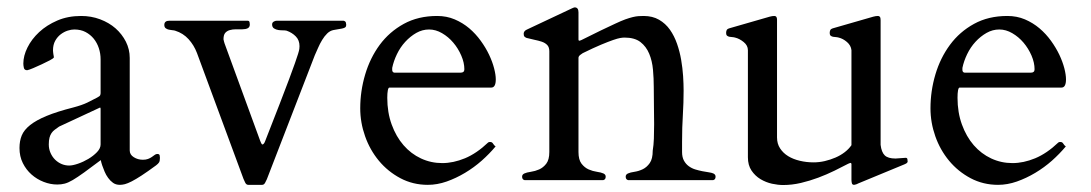

<svg xmlns="http://www.w3.org/2000/svg" viewBox="-20 -499 3033 534"><path d="M260.3 -53.7Q232.4 -32.7 213.9 -19.3Q195.3 -5.9 182.4 1.7Q169.4 9.3 159.9 11.7Q150.4 14.2 139.2 14.2Q120.1 14.2 101.3 6.8Q82.5 -0.5 67.6 -13.7Q52.7 -26.9 43.5 -45.4Q34.2 -64 34.2 -87.4Q34.2 -106.9 40.5 -122.3Q46.9 -137.7 63.7 -151.1Q80.6 -164.6 109.4 -176.5Q138.2 -188.5 184.1 -200.2Q208 -206.5 222.7 -213.6Q237.3 -220.7 250 -227.5Q257.8 -231.4 258.8 -234.6Q259.8 -237.8 259.8 -240.2V-334Q259.8 -350.1 254.9 -365Q250 -379.9 240.7 -391.4Q231.4 -402.8 218 -409.9Q204.6 -417 186.5 -417Q178.2 -417 168.2 -413.8Q158.2 -410.6 148.9 -403.6Q139.6 -396.5 133.5 -385.5Q127.4 -374.5 127.4 -358.9Q127.4 -357.4 127.7 -354.5Q127.9 -351.6 128.4 -348.6Q128.9 -345.7 129.4 -343Q129.9 -340.3 129.9 -339.4Q128.4 -336.4 118.7 -331.3Q108.9 -326.2 96.4 -320.3Q84 -314.5 72.5 -309.6Q61 -304.7 55.7 -303.7Q47.9 -303.7 46.4 -310.3Q44.9 -316.9 44.9 -322.3Q44.9 -343.8 56.4 -366.9Q67.9 -390.1 88.9 -409.7Q109.9 -429.2 139.4 -441.9Q168.9 -454.6 205.6 -454.6Q233.9 -454.6 258.5 -445.3Q283.2 -436 301.3 -420.2Q319.3 -404.3 330.1 -383.1Q340.8 -361.8 340.8 -337.9V-80.6Q340.8 -68.8 352.1 -61.8Q363.3 -54.7 377.4 -54.7Q385.7 -54.7 391.6 -56.9Q397.5 -59.1 402.1 -62.3Q406.7 -65.4 410.2 -68.1Q413.6 -70.8 417.5 -70.8Q423.3 -70.8 424.1 -66.7Q424.8 -62.5 424.8 -60.1Q424.8 -51.3 422.4 -47.4Q419.9 -43.5 414.1 -39.1Q390.1 -21.5 374 -11Q357.9 -0.5 346.4 5.4Q335 11.2 327.4 13.2Q319.8 15.1 313.5 15.1Q302.2 15.1 294.4 9.5Q286.6 3.9 280.8 -4.2Q274.9 -12.2 271 -21.5Q267.1 -30.8 264.4 -38.6Q261.7 -46.4 260.3 -53.7ZM115.7 -97.2Q115.7 -84.5 120.6 -73.5Q125.5 -62.5 133.5 -54.7Q141.6 -46.9 151.6 -42.7Q161.6 -38.6 172.4 -38.6Q182.1 -38.6 197 -43.7Q211.9 -48.8 225.8 -57.1Q239.7 -65.4 249.8 -75.9Q259.8 -86.4 259.8 -97.2V-196.3Q259.8 -199.7 258.3 -199.7H257.8L144.5 -147Q137.7 -142.1 132.3 -138.2Q127 -134.3 123.3 -128.9Q119.6 -123.5 117.7 -116.2Q115.7 -108.9 115.7 -97.2Z M657.2 -1.5 527.8 -351.6Q519.5 -373.5 504.4 -390.1Q489.3 -406.7 467.3 -413.6Q464.4 -414.6 459.5 -415Q454.6 -415.5 449.7 -416.5Q444.8 -417.5 440.9 -420.4Q437 -423.3 437 -429.7Q437 -441.4 451.2 -441.4H668.5Q673.3 -441.4 674.1 -437Q674.8 -432.6 674.8 -431.2Q674.8 -423.3 668.9 -420.4Q663.1 -417.5 654.1 -417.5Q645 -417.5 636 -417.5Q627 -417.5 619.1 -415.3Q611.3 -413.1 606.4 -407.5Q601.6 -401.9 601.6 -389.6Q601.6 -388.2 603 -383.5Q604.5 -378.9 604.5 -378.4L703.6 -107.4Q704.6 -105 706.3 -101.1Q708 -97.2 710.4 -97.2Q711.4 -97.2 713.1 -98.9Q714.8 -100.6 716.1 -103.3Q717.3 -106 718.3 -108.6Q719.2 -111.3 719.7 -112.3Q742.2 -169.9 758.1 -210.7Q773.9 -251.5 784.2 -279.1Q794.4 -306.6 800.3 -323.2Q806.2 -339.8 809.1 -349.4Q812 -358.9 812.5 -363Q813 -367.2 813 -370.6Q813 -387.2 802.7 -397.7Q792.5 -408.2 777.3 -413.6Q773.4 -414.6 767.1 -414.6Q760.7 -414.6 754.2 -415.5Q747.6 -416.5 742.2 -419.9Q736.8 -423.3 736.8 -431.2Q736.8 -436 741 -438.7Q745.1 -441.4 750 -441.4H935.5Q940.9 -439.9 941.9 -436.5Q942.9 -433.1 942.9 -430.7Q942.9 -426.8 941.7 -424.6Q940.4 -422.4 936 -420.9Q931.6 -419.4 925 -418.5Q918.5 -417.5 907.7 -415.5Q897.9 -413.6 890.1 -406Q882.3 -398.4 876 -387.9Q869.6 -377.4 864.7 -366Q859.9 -354.5 855.5 -345.2L722.2 -0.5Q720.7 2.9 717.5 9Q714.4 15.1 709 15.1H670.4Q665 15.1 661.9 8.8Q658.7 2.4 657.2 -1.5Z M981.9 -197.8Q981.9 -245.6 995.6 -291.7Q1009.3 -337.9 1036.1 -374.3Q1063 -410.6 1103 -432.6Q1143.1 -454.6 1195.8 -454.6Q1222.2 -454.6 1244.6 -445.1Q1267.1 -435.5 1285.2 -420.2Q1303.2 -404.8 1317.1 -385.5Q1331.1 -366.2 1340.3 -346.7Q1349.6 -327.1 1354.2 -309.1Q1358.9 -291 1358.9 -278.3Q1358.9 -255.4 1346.2 -255.4H1063Q1060.1 -255.4 1058.6 -247.6Q1057.1 -239.7 1057.1 -227.1Q1057.1 -186.5 1069.3 -152.8Q1081.5 -119.1 1102.3 -95.2Q1123 -71.3 1150.9 -58.3Q1178.7 -45.4 1210 -45.4Q1240.7 -45.4 1273.2 -58.8Q1305.7 -72.3 1337.4 -102.5Q1339.4 -104 1341.3 -104Q1343.3 -104 1344.2 -104Q1348.6 -104 1351.6 -99.1Q1354.5 -94.2 1358.4 -91.8Q1341.3 -71.3 1319.8 -52.2Q1298.3 -33.2 1273.4 -18.3Q1248.5 -3.4 1222.2 5.9Q1195.8 15.1 1169.9 15.1Q1128.4 15.1 1093.5 -3.4Q1058.6 -22 1033.7 -52Q1008.8 -82 995.4 -120.1Q981.9 -158.2 981.9 -197.8ZM1070.8 -304.2Q1070.8 -300.8 1072.8 -298.8Q1074.7 -296.9 1077.1 -296.9H1261.2Q1271.5 -296.9 1271.5 -306.2Q1271.5 -324.7 1262.9 -344.5Q1254.4 -364.3 1240.7 -380.4Q1227.1 -396.5 1209.5 -406.7Q1191.9 -417 1173.3 -417Q1154.8 -417 1137.9 -407.5Q1121.1 -397.9 1107.2 -382.8Q1093.3 -367.7 1084 -348.4Q1074.7 -329.1 1070.8 -310.1Z M1569.3 -475.1Q1571.8 -476.1 1574.2 -477.3Q1576.7 -478.5 1578.1 -478.5Q1588.9 -478.5 1588.9 -464.8V-388.7Q1589.8 -385.7 1590.3 -385.7Q1592.3 -385.7 1593.3 -386.2Q1594.2 -386.7 1597.2 -387.7Q1627.9 -403.3 1651.1 -414.3Q1674.3 -425.3 1690.9 -433.1Q1707.5 -440.9 1719 -445.1Q1730.5 -449.2 1739.5 -451.4Q1748.5 -453.6 1755.6 -454.1Q1762.7 -454.6 1770 -454.6Q1794.9 -454.6 1813 -444.1Q1831.1 -433.6 1843.3 -416.3Q1855.5 -398.9 1863 -377.2Q1870.6 -355.5 1874.5 -332.5Q1878.4 -309.6 1879.9 -287.4Q1881.3 -265.1 1881.3 -247.1Q1881.3 -213.4 1879.2 -179.4Q1877 -145.5 1877 -104.5V-76.2Q1877 -62 1882.1 -52.5Q1887.2 -43 1895.5 -36.9Q1903.8 -30.8 1913.6 -27.8Q1923.3 -24.9 1933.1 -22.9Q1942.9 -21 1951.2 -19.8Q1959.5 -18.6 1963.9 -16.6Q1970.2 -13.7 1970.2 -7.8Q1970.2 0.5 1963.4 2H1727.1Q1720.2 0.5 1720.2 -7.8Q1720.2 -13.7 1726.6 -16.6Q1732.9 -19.5 1744.6 -21.2Q1756.3 -22.9 1767.6 -28.3Q1778.8 -33.7 1787.1 -45.4Q1795.4 -57.1 1795.4 -80.1Q1797.9 -95.2 1798.6 -113.5Q1799.3 -131.8 1799.3 -153.8Q1799.3 -175.8 1798.8 -200.9Q1798.3 -226.1 1798.3 -256.8Q1798.3 -280.8 1796.1 -305.2Q1793.9 -329.6 1785.6 -349.6Q1777.3 -369.6 1761.2 -382.1Q1745.1 -394.5 1716.8 -394.5Q1711.9 -394.5 1704.8 -393.3Q1697.8 -392.1 1685.1 -387.7Q1672.4 -383.3 1651.9 -374.8Q1631.3 -366.2 1600.6 -351.1Q1596.7 -348.6 1593 -345.7Q1589.4 -342.8 1588.9 -338.9V-76.2Q1588.9 -54.7 1597.4 -43.7Q1606 -32.7 1617.2 -27.8Q1628.4 -22.9 1640.1 -21.2Q1651.9 -19.5 1658.2 -16.6Q1664.6 -13.7 1664.6 -7.8Q1664.6 0.5 1657.7 2H1439Q1432.1 0.5 1432.1 -7.8Q1432.1 -13.7 1438.5 -16.6Q1444.8 -19.5 1456.5 -21.2Q1468.3 -22.9 1479.5 -27.8Q1490.7 -32.7 1499.3 -43.7Q1507.8 -54.7 1507.8 -76.2V-356.4Q1507.8 -367.7 1502 -373.8Q1496.1 -379.9 1486.6 -383.1Q1477.1 -386.2 1466.1 -388.4Q1455.1 -390.6 1444.3 -393.6Q1440.9 -395 1438.7 -397.2Q1436.5 -399.4 1436.5 -405.3Q1436.5 -408.2 1438.2 -411.1Q1439.9 -414.1 1444.8 -416.5Z M2024.4 -394.5Q2021 -395.5 2016.8 -395.8Q2012.7 -396 2008.8 -396.7Q2004.9 -397.5 2002.2 -399.7Q1999.5 -401.9 1999.5 -407.2Q1999.5 -411.6 2001 -415Q2002.4 -418.5 2008.8 -420.4L2120.6 -452.6Q2124 -453.6 2127.4 -454.1Q2130.9 -454.6 2133.8 -454.6Q2141.1 -454.6 2141.1 -444.3V-116.7Q2141.1 -99.1 2149.7 -86.2Q2158.2 -73.2 2172.1 -64.7Q2186 -56.2 2204.6 -51.8Q2223.1 -47.4 2242.7 -47.4Q2258.3 -47.4 2273.9 -51Q2289.6 -54.7 2303.7 -60.8Q2317.9 -66.9 2329.3 -75.7Q2340.8 -84.5 2348.1 -95.2V-359.4Q2346.7 -372.6 2335.7 -382.1Q2324.7 -391.6 2312.5 -394.5Q2309.1 -395.5 2304.9 -395.8Q2300.8 -396 2296.9 -396.7Q2293 -397.5 2290.3 -399.7Q2287.6 -401.9 2287.6 -407.2Q2287.6 -411.6 2289.1 -415Q2290.5 -418.5 2296.9 -420.4L2408.7 -452.6Q2412.1 -453.6 2415.5 -454.1Q2418.9 -454.6 2421.9 -454.6Q2425.3 -454.6 2427.2 -452.1Q2429.2 -449.7 2429.2 -442.9V-96.2Q2431.6 -75.7 2440.7 -66.9Q2449.7 -58.1 2470.7 -58.1L2499 -60.1Q2502.9 -60.1 2503.7 -56.4Q2504.4 -52.7 2504.4 -49.8Q2504.4 -48.3 2502.9 -46.4Q2501.5 -44.4 2495.6 -42L2365.7 11.7Q2364.7 12.7 2360.6 13.9Q2356.4 15.1 2355.5 15.1Q2350.1 15.1 2349.1 10Q2348.1 4.9 2348.1 1V-43Q2347.2 -45.4 2346.9 -45.7Q2346.7 -45.9 2345.7 -45.9Q2344.2 -45.9 2343 -45.2Q2341.8 -44.4 2338.9 -43.5Q2322.3 -34.7 2300.8 -24.2Q2279.3 -13.7 2255.9 -4.9Q2232.4 3.9 2207.5 9.8Q2182.6 15.6 2158.2 15.6Q2144 15.6 2127.2 12Q2110.4 8.3 2095.2 -0.7Q2080.1 -9.8 2070.1 -24.7Q2060.1 -39.6 2060.1 -61.5V-359.4Q2060.1 -372.6 2048.3 -382.1Q2036.6 -391.6 2024.4 -394.5Z M2567.9 -197.8Q2567.9 -245.6 2581.5 -291.7Q2595.2 -337.9 2622.1 -374.3Q2648.9 -410.6 2689 -432.6Q2729 -454.6 2781.7 -454.6Q2808.1 -454.6 2830.6 -445.1Q2853 -435.5 2871.1 -420.2Q2889.2 -404.8 2903.1 -385.5Q2917 -366.2 2926.3 -346.7Q2935.5 -327.1 2940.2 -309.1Q2944.8 -291 2944.8 -278.3Q2944.8 -255.4 2932.1 -255.4H2648.9Q2646 -255.4 2644.5 -247.6Q2643.1 -239.7 2643.1 -227.1Q2643.1 -186.5 2655.3 -152.8Q2667.5 -119.1 2688.2 -95.2Q2709 -71.3 2736.8 -58.3Q2764.6 -45.4 2795.9 -45.4Q2826.7 -45.4 2859.1 -58.8Q2891.6 -72.3 2923.3 -102.5Q2925.3 -104 2927.2 -104Q2929.2 -104 2930.2 -104Q2934.6 -104 2937.5 -99.1Q2940.4 -94.2 2944.3 -91.8Q2927.2 -71.3 2905.8 -52.2Q2884.3 -33.2 2859.4 -18.3Q2834.5 -3.4 2808.1 5.9Q2781.7 15.1 2755.9 15.1Q2714.4 15.1 2679.4 -3.4Q2644.5 -22 2619.6 -52Q2594.7 -82 2581.3 -120.1Q2567.9 -158.2 2567.9 -197.8ZM2656.7 -304.2Q2656.7 -300.8 2658.7 -298.8Q2660.6 -296.9 2663.1 -296.9H2847.2Q2857.4 -296.9 2857.4 -306.2Q2857.4 -324.7 2848.9 -344.5Q2840.3 -364.3 2826.7 -380.4Q2813 -396.5 2795.4 -406.7Q2777.8 -417 2759.3 -417Q2740.7 -417 2723.9 -407.5Q2707 -397.9 2693.1 -382.8Q2679.2 -367.7 2669.9 -348.4Q2660.6 -329.1 2656.7 -310.1Z"/></svg>

Font: Kurinto Book Core
Style: Regular
Weight: 400
Designer: Kurinto was developed by Clint Goss from a range of fonts that are compatible with the SIL Open Font License Version 1.1
Foundry: Clinton F. Goss
Version: Version 2.196; July 25, 2020